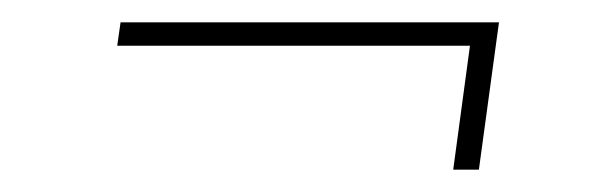

<svg xmlns="http://www.w3.org/2000/svg" viewBox="-20 -350 536 172"><path d="M427 -330 409 -198H386L401 -309H85L88 -330Z"/></svg>

Font: Fira Sans Thin
Style: Italic
Weight: 250
Italic angle: -8°
Designer: Carrois Corporate & Edenspiekermann AG
Foundry: Carrois Corporate GbR & Edenspiekermann AG
Version: Version 4.203